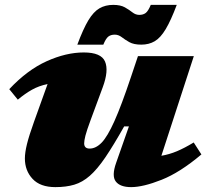

<svg xmlns="http://www.w3.org/2000/svg" viewBox="-20 -752 846 787"><path d="M456 -84.5 508.5 -234H489Q445 -156 411.8 -107Q378.5 -58 348.2 -31.5Q318 -5 284.5 5Q251 15 207 15Q145 15 113.5 -18.8Q82 -52.5 82 -102.5Q82 -126.5 90.5 -161.2Q99 -196 119.5 -253L175 -407.5Q139 -400 111 -384.2Q83 -368.5 53 -343.5L18 -386.5Q91.5 -465 171.2 -501Q251 -537 323.5 -537Q394.5 -537 410.5 -499.8Q426.5 -462.5 401 -394L352 -261.5Q335.5 -217 330.2 -196.2Q325 -175.5 325 -164.5Q325 -143 347.5 -143Q373 -143 396.8 -167.5Q420.5 -192 449 -255.5Q477.5 -319 516.5 -435.5L545.5 -522H774.5L641.5 -113.5Q674 -119 705 -132Q736 -145 774 -168L805.5 -119Q718 -45 642.2 -15Q566.5 15 517.5 15Q472.5 15 454.8 -7.8Q437 -30.5 456 -84.5ZM704.5 -732Q680.5 -668 659.2 -632.5Q638 -597 614.2 -583Q590.5 -569 559 -569Q528.5 -569 510.2 -579.2Q492 -589.5 478.8 -599.8Q465.5 -610 450.5 -610Q434.5 -610 424.2 -602.2Q414 -594.5 403.5 -569H297Q321 -633.5 342.2 -668.8Q363.5 -704 387.8 -718Q412 -732 444 -732Q474 -732 492 -721.8Q510 -711.5 523 -701.2Q536 -691 551 -691Q567 -691 577.2 -698.8Q587.5 -706.5 598 -732Z"/></svg>

Font: Newsreader Caption ExtraBold
Style: Italic
Weight: 800
Italic angle: -17°
Designer: Hugues Gentile
Foundry: Production Type
Version: Version 1.001